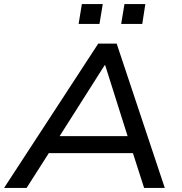

<svg xmlns="http://www.w3.org/2000/svg" viewBox="-35 -918 887 938"><path d="M-15 0 445 -705H535L770 0H669L605 -199L647 -170H168L222 -199L95 0ZM476 -599 243 -232 215 -253H625L595 -232L479 -599ZM557 -801 573 -898H675L660 -801ZM349 -801 365 -898H467L451 -801Z"/></svg>

Font: Nunito Sans 10pt SemiExpanded Medium
Style: Italic
Weight: 500
Width: 6
Italic angle: -9°
Designer: Vernon Adams
Foundry: Vernon Adams
Version: Version 3.101;gftools[0.9.27]